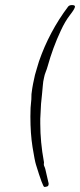

<svg xmlns="http://www.w3.org/2000/svg" viewBox="-20 -676 316 758"><path d="M155 62Q149 62 122 -26Q117 -42 108.5 -95Q100 -148 100 -216Q100 -255 103 -276Q104 -282 104 -293.5Q104 -305 105 -310Q107 -327 110.5 -345Q114 -363 118 -380Q122 -394 126 -407.5Q130 -421 134 -434Q154 -492 183 -546.5Q212 -601 249 -650Q254 -656 264 -656Q276 -656 276 -650Q276 -642 256.5 -617Q237 -592 220 -555Q204 -521 191 -485.5Q178 -450 168 -414Q165 -403 160.5 -392Q156 -381 154 -370Q150 -354 149 -338Q148 -322 146 -305Q141 -266 140 -226Q139 -216 139 -207Q139 -198 139 -188Q139 -152 142.5 -114.5Q146 -77 153 -39Q154 -36 153.5 -33Q153 -30 153 -27Q153 -23 155.5 -18Q158 -13 159 -8L171 44Q172 46 172 50Q172 58 166.5 60Q161 62 155 62Z"/></svg>

Font: Square Peg
Style: Regular
Weight: 400
Designer: Robert E. Leuschke
Foundry: Robert E. Leuschke
Version: Version 1.010; ttfautohint (v1.8.4.7-5d5b)